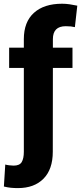

<svg xmlns="http://www.w3.org/2000/svg" viewBox="-40 -780 428 1014"><path d="M342.8 -528.3V-421.4H239.3L238.8 21.5Q238.8 114.3 189.7 163.8Q140.6 213.4 54.7 213.4Q35.2 213.4 17.8 211.7Q0.5 210 -19.5 205.1L-12.2 88.9Q-4.9 91.3 8.8 93Q22.5 94.7 31.7 94.7Q63.5 94.7 74.7 75.9Q85.9 57.1 85.9 21.5V-421.4H8.3V-528.3H85.9V-573.2Q85.9 -664.1 139.2 -712.2Q192.4 -760.3 288.1 -760.3Q308.1 -760.3 327.9 -757.3Q347.7 -754.4 368.2 -750L355.5 -636.7Q344.7 -639.2 334 -640.4Q323.2 -641.6 307.1 -641.6Q239.3 -641.6 239.3 -573.2V-528.3Z"/></svg>

Font: Vazirmatn UI FD ExtraBold
Style: Regular
Weight: 800
Designer: Saber Rastikerdar
Foundry: Saber Rastikerdar
Version: Version 33.003